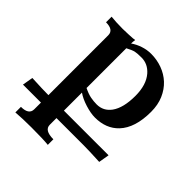

<svg xmlns="http://www.w3.org/2000/svg" viewBox="-241 -634 1069 1069"><g transform="rotate(45 294.0 -99.0)"><path d="M295.9 283.2Q256.3 278.8 163.6 278.8Q91.3 278.8 40.5 283.2V239.3Q102.5 239.3 102.5 196.3V143.6H-39.1L-28.3 80.6Q59.6 85 102.5 85V-386.2Q102.5 -428.7 42.5 -428.7V-472.7Q82 -468.3 133.8 -468.3Q154.3 -468.3 179.2 -469.7Q218.3 -471.2 227.1 -473.6Q224.6 -454.1 224.6 -443.8Q249.5 -461.4 281 -471.9Q312.5 -482.4 344.7 -482.4Q390.1 -482.4 431.6 -467.3Q473.1 -452.1 504.4 -423.1Q535.6 -394 554.2 -351.3Q572.8 -308.6 572.8 -253.4Q572.8 -127.4 513.2 -64.5Q461.4 -9.8 373.5 -9.8Q340.8 -9.8 296.9 -23.4Q252.9 -37.1 224.6 -57.1V85H576.2L565.4 147.9Q479 143.6 439.5 143.6H224.6V196.3Q224.6 239.3 295.9 239.3ZM329.1 -68.4Q381.3 -68.4 413.1 -111.8Q448.2 -160.6 448.2 -254.4Q448.2 -341.3 406.7 -389.2Q371.1 -429.7 321.3 -429.7Q286.1 -429.7 270.8 -426Q255.4 -422.4 224.6 -406.2V-93.3Q256.3 -77.6 281 -73Q305.7 -68.4 329.1 -68.4Z"/></g></svg>

Font: Kelvinch
Style: Bold
Weight: 700
Designer: Paul James Miller
Foundry: High-Logic / Made with FontCreator
Version: Version 3.501;March 28, 2021;FontCreator 13.0.0.2683 64-bit